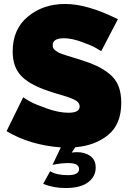

<svg xmlns="http://www.w3.org/2000/svg" viewBox="-20 -736 657 969"><path d="M198 192 233 128Q264 148 323 148Q379 148 379 117Q379 87 324 87Q290 87 245 96L287 8Q130 -4 13 -74L97 -245Q110 -236 133 -223Q156 -210 216.5 -188.5Q277 -167 325 -167Q382 -167 382 -198Q382 -210 374.5 -219Q367 -228 350 -235.5Q333 -243 317 -248Q301 -253 272 -261.5Q243 -270 224 -277Q128 -309 86 -354Q44 -399 44 -476Q44 -589 121 -652.5Q198 -716 309 -716Q421 -716 575 -639L491 -478Q479 -485 460 -496Q441 -507 391 -525Q341 -543 303 -543Q246 -543 246 -508Q246 -500 248.5 -494Q251 -488 258 -482.5Q265 -477 271.5 -473Q278 -469 292 -464Q306 -459 315.5 -456Q325 -453 345 -447Q365 -441 378 -437Q432 -420 467.5 -403.5Q503 -387 533.5 -362Q564 -337 578 -301.5Q592 -266 592 -217Q592 -109 526 -55Q460 -1 360 7L342 34Q358 32 369 32Q409 32 436 51.5Q463 71 463 110Q463 155 424.5 184Q386 213 311 213Q250 213 198 192Z"/></svg>

Font: Raleway
Style: Heavy
Weight: 900
Designer: Matt McInerney, Pablo Impallari, Rodrigo Fuenzalida
Foundry: Matt McInerney, Pablo Impallari, Rodrigo Fuenzalida
Version: Version 2.001